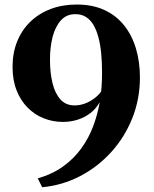

<svg xmlns="http://www.w3.org/2000/svg" viewBox="-20 -772 663 826"><path d="M310 -752.5Q378 -752.5 429 -729Q480 -705.5 514 -662.8Q548 -620 565 -562.8Q582 -505.5 582 -439Q582 -345.5 549 -263.2Q516 -181 458 -117.2Q400 -53.5 324 -14Q248 25.5 161.5 33.5L142.5 -4.5Q206 -23 252.2 -56.5Q298.5 -90 330.2 -134.2Q362 -178.5 381 -229.2Q400 -280 409 -332.5Q393.5 -304.5 369.2 -285.8Q345 -267 314.5 -257.2Q284 -247.5 250.5 -247.5Q207.5 -247.5 168.2 -263Q129 -278.5 99 -308.8Q69 -339 51.5 -383Q34 -427 34 -484.5Q34 -545 54.2 -594.5Q74.5 -644 111.2 -679.2Q148 -714.5 198.5 -733.5Q249 -752.5 310 -752.5ZM300.5 -318.5Q324 -318.5 345.8 -326.8Q367.5 -335 385.5 -348.5Q403.5 -362 415 -378Q416 -387.5 417 -400.2Q418 -413 418.5 -428.5Q419 -444 419 -462.5Q419 -505.5 415.2 -543.5Q411.5 -581.5 403.2 -612.2Q395 -643 381.8 -665.2Q368.5 -687.5 349.5 -699.2Q330.5 -711 305 -711Q266 -711.5 241.8 -684.2Q217.5 -657 206.2 -612.8Q195 -568.5 195 -516Q195 -458.5 206 -414Q217 -369.5 240.2 -344Q263.5 -318.5 300.5 -318.5Z"/></svg>

Font: Merriweather 96pt
Style: Bold
Weight: 700
Version: Version 2.100